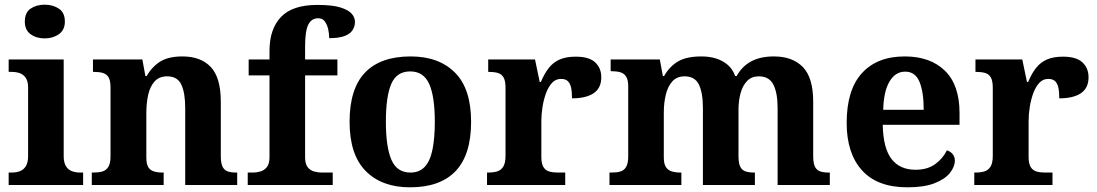

<svg xmlns="http://www.w3.org/2000/svg" viewBox="-20 -790 4684 820"><path d="M17 0V-53H29Q49 -53 65 -59Q81 -65 90.5 -80.5Q100 -96 100 -124V-416Q100 -443 90 -457.5Q80 -472 64.5 -477.5Q49 -483 29 -483H17V-536H252V-124Q252 -96 261.5 -80.5Q271 -65 287 -59Q303 -53 323 -53H335V0ZM171 -626Q135 -626 110.5 -644Q86 -662 86 -698Q86 -736 110.5 -753Q135 -770 171 -770Q206 -770 231.5 -753Q257 -736 257 -698Q257 -662 231.5 -644Q206 -626 171 -626Z M372 0V-53H378Q401 -53 417 -57.5Q433 -62 442.5 -77Q452 -92 452 -122V-418Q452 -446 443.5 -460Q435 -474 419 -478.5Q403 -483 381 -483H377V-536H588L601 -465H606Q630 -506 665 -527.5Q700 -549 759 -549Q838 -549 880.5 -503.5Q923 -458 923 -356V-124Q923 -93 930.5 -78Q938 -63 952.5 -58Q967 -53 989 -53H993V0H771V-329Q771 -393 754.5 -428.5Q738 -464 694 -464Q660 -464 640.5 -442.5Q621 -421 613 -385.5Q605 -350 605 -309V-118Q605 -90 613 -76.5Q621 -63 637 -58Q653 -53 675 -53H679V0Z M1038 0V-53H1060Q1075 -53 1091.5 -57.5Q1108 -62 1119.5 -76Q1131 -90 1131 -118V-468H1042V-536H1131V-573Q1131 -666 1180 -717.5Q1229 -769 1335 -769Q1400 -769 1434.5 -758Q1469 -747 1482.5 -731Q1496 -715 1496 -696Q1496 -677 1485.5 -661Q1475 -645 1451 -636Q1427 -627 1386 -627Q1386 -644 1382 -663.5Q1378 -683 1368 -697.5Q1358 -712 1339 -712Q1310 -712 1296.5 -684.5Q1283 -657 1283 -591V-536H1421V-468H1283V-118Q1283 -90 1294 -76Q1305 -62 1322 -57.5Q1339 -53 1354 -53H1401V0Z M1731 10Q1611 10 1542 -59.5Q1473 -129 1473 -270Q1473 -411 1539 -480Q1605 -549 1734 -549Q1854 -549 1923 -480Q1992 -411 1992 -270Q1992 -129 1926 -59.5Q1860 10 1731 10ZM1733 -53Q1771 -53 1794 -77.5Q1817 -102 1827 -151Q1837 -200 1837 -270Q1837 -378 1813 -431.5Q1789 -485 1732 -485Q1674 -485 1651 -431.5Q1628 -378 1628 -270Q1628 -163 1651.5 -108Q1675 -53 1733 -53Z M2060 0V-53H2064Q2087 -53 2103.5 -58Q2120 -63 2129.5 -78.5Q2139 -94 2139 -125V-415Q2139 -445 2130.5 -459.5Q2122 -474 2106 -478.5Q2090 -483 2068 -483H2065V-536H2265L2285 -440H2290Q2305 -476 2324 -500Q2343 -524 2370.5 -536Q2398 -548 2439 -548Q2496 -548 2522 -523.5Q2548 -499 2548 -460Q2548 -414 2515.5 -392Q2483 -370 2423 -370Q2423 -398 2419 -416Q2415 -434 2405 -443.5Q2395 -453 2376 -453Q2353 -453 2337.5 -436Q2322 -419 2312 -392Q2302 -365 2297 -333.5Q2292 -302 2292 -273V-120Q2292 -91 2301 -76.5Q2310 -62 2326 -57.5Q2342 -53 2362 -53H2394V0Z M2583 0V-53H2591Q2614 -53 2629.5 -57.5Q2645 -62 2654 -77Q2663 -92 2663 -122V-421Q2663 -449 2654 -463Q2645 -477 2629 -481.5Q2613 -486 2591 -486H2588V-536H2798L2811 -465H2816Q2840 -507 2876.5 -528Q2913 -549 2975 -549Q3011 -549 3039 -540Q3067 -531 3088 -513Q3109 -495 3120 -465H3126Q3149 -507 3188.5 -528Q3228 -549 3285 -549Q3365 -549 3409 -503.5Q3453 -458 3453 -356V-124Q3453 -93 3460.5 -78Q3468 -63 3483 -58Q3498 -53 3520 -53H3524V0H3301V-329Q3301 -393 3283 -428.5Q3265 -464 3221 -464Q3190 -464 3171 -444.5Q3152 -425 3143 -392.5Q3134 -360 3134 -321V-124Q3134 -93 3141.5 -78Q3149 -63 3164 -58Q3179 -53 3201 -53H3204V0H2982V-329Q2982 -393 2965 -428.5Q2948 -464 2904 -464Q2871 -464 2851.5 -442.5Q2832 -421 2823.5 -385.5Q2815 -350 2815 -309V-118Q2815 -90 2824 -76.5Q2833 -63 2849 -58Q2865 -53 2887 -53H2890V0Z M3855 10Q3727 10 3661.5 -62.5Q3596 -135 3596 -265Q3596 -406 3661 -477.5Q3726 -549 3844 -549Q3953 -549 4015.5 -488Q4078 -427 4078 -308V-257H3750Q3752 -157 3787.5 -111Q3823 -65 3890 -65Q3941 -65 3974 -89Q4007 -113 4024 -148Q4038 -144 4048 -132.5Q4058 -121 4058 -104Q4058 -78 4037 -51.5Q4016 -25 3971.5 -7.5Q3927 10 3855 10ZM3925 -321Q3925 -397 3907 -440.5Q3889 -484 3846 -484Q3804 -484 3779 -442Q3754 -400 3752 -321Z M4141 0V-53H4145Q4168 -53 4184.5 -58Q4201 -63 4210.5 -78.5Q4220 -94 4220 -125V-415Q4220 -445 4211.5 -459.5Q4203 -474 4187 -478.5Q4171 -483 4149 -483H4146V-536H4346L4366 -440H4371Q4386 -476 4405 -500Q4424 -524 4451.5 -536Q4479 -548 4520 -548Q4577 -548 4603 -523.5Q4629 -499 4629 -460Q4629 -414 4596.5 -392Q4564 -370 4504 -370Q4504 -398 4500 -416Q4496 -434 4486 -443.5Q4476 -453 4457 -453Q4434 -453 4418.5 -436Q4403 -419 4393 -392Q4383 -365 4378 -333.5Q4373 -302 4373 -273V-120Q4373 -91 4382 -76.5Q4391 -62 4407 -57.5Q4423 -53 4443 -53H4475V0Z"/></svg>

Font: Noto Serif Myanmar
Style: Regular
Weight: 400
Designer: Ben Mitchell and the Monotype Design Team
Foundry: Monotype Imaging Inc.
Version: Version 2.106